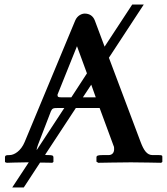

<svg xmlns="http://www.w3.org/2000/svg" viewBox="-20 -718 737 848"><path d="M315 -241H420L482 -73C484 -70 484 -64 484 -59C484 -44 476 -33 459 -33H432C414 -33 406 -31 406 -23V-4L414 1C414 1 522 -1 558 -1C596 -1 692 1 692 1L697 -3V-23C697 -31 697 -33 682 -33H654C629 -33 615 -54 601 -91L461 -463L615 -698H564L442 -512L399 -627C391 -648 375 -658 354 -658C343 -658 322 -651 312 -627L89 -91C72 -50 42 -33 22 -33C10 -33 2 -33 2 -23V-2L10 1C10 1 70 -1 95 -1C98 -1 102 -1 107 -1L34 110H85L157 0C185 0 211 1 211 1L216 -3V-23C216 -31 211 -33 195 -33C189 -33 184 -33 179 -34ZM364 -394 295 -288H253C235 -288 234 -291 234 -300L320 -514ZM148 -79 205 -227C211 -240 216 -241 236 -241H264L142 -55C142 -62 145 -70 148 -79ZM383 -344 403 -288H346Z"/></svg>

Font: Libertinus Serif Semibold
Style: Regular
Weight: 600
Designer: Philipp H. Poll, Khaled Hosny
Foundry: Caleb Maclennan
Version: Version 7.050;RELEASE